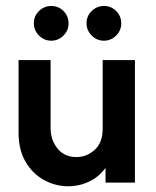

<svg xmlns="http://www.w3.org/2000/svg" viewBox="-20 -621 530 653"><path d="M211.8 12.5Q168.1 12.5 129.2 -9Q90.3 -30.6 66.7 -71.2Q43.1 -111.8 43.1 -170.1V-416.7H152.1V-184.7Q152.1 -145.8 175.3 -116.3Q198.6 -86.8 240.3 -86.8Q275 -86.8 302.1 -111.5Q329.2 -136.1 329.2 -182.6V-416.7H438.9V0H338.9V-50Q316.7 -19.4 283.3 -3.5Q250 12.5 211.8 12.5ZM154.2 -482.6Q129.9 -482.6 112.5 -500.3Q95.1 -518.1 95.1 -541.7Q95.1 -566.7 112.8 -583.7Q130.6 -600.7 154.2 -600.7Q179.2 -600.7 196.2 -583.3Q213.2 -566 213.2 -541.7Q213.2 -517.4 195.8 -500Q178.5 -482.6 154.2 -482.6ZM333.3 -482.6Q309 -482.6 291.7 -500.3Q274.3 -518.1 274.3 -541.7Q274.3 -566.7 292 -583.7Q309.7 -600.7 333.3 -600.7Q358.3 -600.7 375.3 -583.3Q392.4 -566 392.4 -541.7Q392.4 -517.4 375 -500Q357.6 -482.6 333.3 -482.6Z"/></svg>

Font: Afacad SemiBold
Style: Regular
Weight: 600
Designer: Kristian Moeller
Foundry: Dicotype
Version: Version 1.000